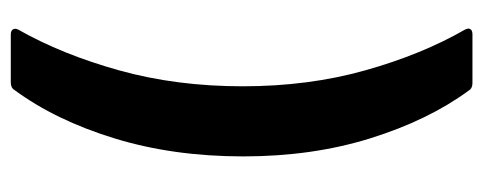

<svg xmlns="http://www.w3.org/2000/svg" viewBox="-290 -510 896 356"><g transform="rotate(90 158.0 -332.0)"><path d="M148 -753Q203 -678 236.5 -570.5Q270 -463 270 -335Q270 -205 236.5 -96Q203 13 147 89Q143 96 133 96H44Q37 96 34.5 92Q32 88 35 82Q81 1 110.5 -105Q140 -211 140 -334Q140 -456 110.5 -561Q81 -666 35 -746Q33 -750 33 -752Q33 -760 44 -760H134Q144 -760 148 -753Z"/></g></svg>

Font: Barlow SemiBold
Style: Regular
Weight: 600
Designer: Jeremy Tribby
Foundry: Tribby Type
Version: Version 1.422